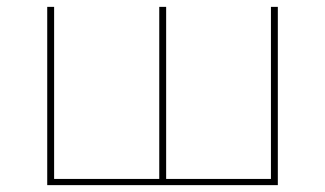

<svg xmlns="http://www.w3.org/2000/svg" viewBox="-20 -537 943 557"><path d="M442 -10V-517H462V-10L454 -18H774L766 -10V-517H786V0H117V-517H137V-10L129 -18H448Z"/></svg>

Font: Montserrat
Style: Regular
Weight: 400
Designer: Julieta Ulanovsky
Foundry: Julieta Ulanovsky
Version: Version 8.000